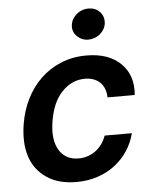

<svg xmlns="http://www.w3.org/2000/svg" viewBox="-54 -807 686 864"><g transform="rotate(-5 288.5 -375.5)"><path d="M42.6 -270.6Q52.2 -329.9 77.8 -381.4Q103.3 -432.9 142.8 -470.9Q182.2 -508.9 234.6 -530.7Q286.9 -552.6 350.1 -552.6Q450.3 -552.6 505 -498.9Q559.7 -445.3 551.8 -356.5H428.6Q428.3 -378.2 421.7 -395.2Q415.1 -412.3 402.9 -424.2Q390.6 -436.1 373.4 -442.5Q356.2 -448.9 334.5 -448.9Q274.9 -448.9 230.5 -402.3Q208.1 -378.9 194.1 -346.8Q180 -314.6 172.9 -272.7Q159.1 -189.3 187.5 -141.7Q215.9 -94.1 275.6 -94.1Q296.5 -94.1 315.9 -100.3Q335.2 -106.5 351.4 -118.3Q367.5 -130 380.3 -147.2Q393.1 -164.4 400.9 -186.4H523.8Q512.8 -143.1 488.8 -106.9Q464.8 -70.7 430.4 -44.6Q396 -18.5 352.1 -3.9Q308.2 10.7 257.1 10.7Q175.4 10.7 122.9 -25.2Q68.9 -61.8 48.8 -123.9Q28.8 -186.1 42.6 -270.6ZM296.9 -692.5Q298.3 -707.7 305.6 -720.5Q312.9 -733.3 323.9 -742.7Q334.9 -752.1 348.7 -757.3Q362.6 -762.4 377.5 -762.4Q392.8 -762.4 405.5 -757.5Q418.3 -752.5 428.3 -742.2Q447.8 -721.6 445.7 -692.5Q444.6 -677.6 437.5 -664.8Q430.4 -652 419.4 -642.6Q408.4 -633.2 394.4 -628Q380.3 -622.9 365.8 -622.9Q336.6 -622.9 315 -643.5Q294.4 -663.7 296.9 -692.5Z"/></g></svg>

Font: Inter P Semi Bold
Style: Italic
Weight: 600
Italic angle: 9.39999°
Designer: Rasmus Andersson
Foundry: rsms
Version: Version 3.018;git-588b23468